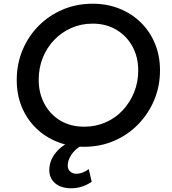

<svg xmlns="http://www.w3.org/2000/svg" viewBox="-20 -777 922 1032"><path d="M432 12Q354 12 288 -14.5Q222 -41 173 -89Q124 -137 97 -202.5Q70 -268 70 -347Q70 -433 101 -507.5Q132 -582 187.5 -638Q243 -694 317 -725.5Q391 -757 478 -757Q556 -757 622 -730.5Q688 -704 737 -656Q786 -608 813 -542.5Q840 -477 840 -399Q840 -313 808.5 -238.5Q777 -164 721.5 -107.5Q666 -51 592 -19.5Q518 12 432 12ZM433 -96Q494 -96 547 -119Q600 -142 639 -183.5Q678 -225 700.5 -280Q723 -335 723 -398Q723 -470 692 -527Q661 -584 605.5 -617Q550 -650 478 -650Q416 -650 363 -626.5Q310 -603 270.5 -561.5Q231 -520 209.5 -465.5Q188 -411 188 -348Q188 -276 219 -218.5Q250 -161 305 -128.5Q360 -96 433 -96ZM363 235Q308 235 276.5 208Q245 181 245 138Q245 78 291.5 30.5Q338 -17 413 -33H443L438 0Q413 5 391.5 23.5Q370 42 357 66Q344 90 344 113Q344 133 357.5 145Q371 157 390 157Q424 157 457 132L473 200Q450 216 422 225.5Q394 235 363 235Z"/></svg>

Font: Plus Jakarta Sans SemiBold
Style: Italic
Weight: 600
Italic angle: -8°
Designer: Gumpita Rahayu
Foundry: Tokotype
Version: Version 2.071; ttfautohint (v1.8.4.7-5d5b);gftools[0.9.29]